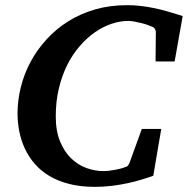

<svg xmlns="http://www.w3.org/2000/svg" viewBox="-20 -707 727 743"><path d="M655.8 -469.2H582L583 -581.1Q584 -586.9 579.8 -594.2Q575.7 -601.6 567.9 -604Q564 -606 553.2 -609.9Q542.5 -613.8 529.1 -617.2Q515.6 -620.6 501.5 -623.3Q487.3 -626 476.1 -626Q444.3 -626 411.1 -614.7Q377.9 -603.5 346.9 -581.8Q315.9 -560.1 288.3 -528.3Q260.7 -496.6 240.2 -455.6Q219.7 -414.6 207.8 -364.7Q195.8 -314.9 195.8 -256.8Q195.8 -199.7 212.4 -159.7Q229 -119.6 255.6 -94Q282.2 -68.4 314.9 -56.6Q347.7 -44.9 379.9 -44.9Q390.6 -44.9 403.3 -46.4Q416 -47.9 427.7 -50.3Q439.5 -52.7 449 -55.2Q458.5 -57.6 462.9 -60.1Q470.7 -61 474.6 -65.9Q478.5 -70.8 481 -76.2L528.8 -208H604L573.2 -26.9Q554.2 -20 529.5 -12.5Q504.9 -4.9 476.1 1.5Q447.3 7.8 414.8 12Q382.3 16.1 347.2 16.1Q291 16.1 246.8 4.6Q202.6 -6.8 169.4 -27.1Q136.2 -47.4 113 -74.7Q89.8 -102.1 75.4 -133.8Q61 -165.5 54.4 -199.7Q47.9 -233.9 47.9 -268.1Q47.9 -319.3 60.8 -370.6Q73.7 -421.9 98.6 -468.3Q123.5 -514.6 160.2 -554.7Q196.8 -594.7 243.7 -624.3Q290.5 -653.8 347.7 -670.4Q404.8 -687 471.2 -687Q500 -687 526.1 -683.8Q552.2 -680.7 578.1 -675.3Q604 -669.9 630.6 -662.1Q657.2 -654.3 687 -645Z"/></svg>

Font: Charis SIL
Style: Bold Italic
Weight: 700
Italic angle: -11°
Foundry: SIL International
Version: Version 4.112